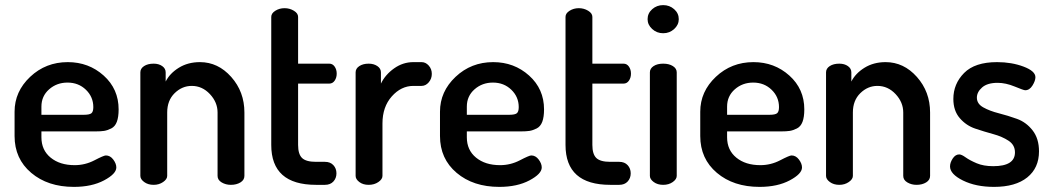

<svg xmlns="http://www.w3.org/2000/svg" viewBox="-20 -723 4113 751"><path d="M245 -480Q327 -480 385.5 -427.5Q444 -375 444 -295Q444 -265 437 -246.5Q430 -228 415 -220.5Q400 -213 387 -211Q374 -209 353 -209H142V-186Q142 -136 178 -106.5Q214 -77 272 -77Q313 -77 349.5 -96Q386 -115 394 -115Q411 -115 423 -99Q435 -83 435 -68Q435 -43 387 -17.5Q339 8 269 8Q167 8 102 -47Q37 -102 37 -191V-286Q37 -365 98 -422.5Q159 -480 245 -480ZM142 -274H308Q330 -274 337.5 -280Q345 -286 345 -304Q345 -344 316 -372Q287 -400 244 -400Q202 -400 172 -373.5Q142 -347 142 -306Z M634 -283V-35Q634 -22 618 -11Q602 0 581 0Q559 0 544 -11Q529 -22 529 -35V-440Q529 -455 543.5 -464.5Q558 -474 581 -474Q601 -474 614.5 -464.5Q628 -455 628 -440V-404Q644 -436 679.5 -458Q715 -480 762 -480Q833 -480 884.5 -422Q936 -364 936 -283V-35Q936 -19 920.5 -9.5Q905 0 883 0Q863 0 847 -9.5Q831 -19 831 -35V-283Q831 -323 801 -355Q771 -387 730 -387Q692 -387 663 -358.5Q634 -330 634 -283Z M1146 -396V-156Q1146 -120 1161.5 -105Q1177 -90 1216 -90H1251Q1272 -90 1284 -77Q1296 -64 1296 -45Q1296 -26 1284 -13Q1272 0 1251 0H1216Q1041 0 1041 -156V-657Q1041 -671 1057 -681Q1073 -691 1093 -691Q1113 -691 1129.5 -681Q1146 -671 1146 -657V-474H1268Q1281 -474 1289 -462.5Q1297 -451 1297 -435Q1297 -419 1289 -407.5Q1281 -396 1268 -396Z M1629 -387H1597Q1549 -387 1512.5 -346Q1476 -305 1476 -240V-35Q1476 -22 1460 -11Q1444 0 1422 0Q1400 0 1385.5 -11Q1371 -22 1371 -35V-440Q1371 -455 1385.5 -464.5Q1400 -474 1422 -474Q1442 -474 1456 -464.5Q1470 -455 1470 -440V-396Q1487 -431 1521.5 -455.5Q1556 -480 1597 -480H1629Q1645 -480 1657 -466.5Q1669 -453 1669 -434Q1669 -415 1657 -401Q1645 -387 1629 -387Z M1909 -480Q1991 -480 2049.5 -427.5Q2108 -375 2108 -295Q2108 -265 2101 -246.5Q2094 -228 2079 -220.5Q2064 -213 2051 -211Q2038 -209 2017 -209H1806V-186Q1806 -136 1842 -106.5Q1878 -77 1936 -77Q1977 -77 2013.5 -96Q2050 -115 2058 -115Q2075 -115 2087 -99Q2099 -83 2099 -68Q2099 -43 2051 -17.5Q2003 8 1933 8Q1831 8 1766 -47Q1701 -102 1701 -191V-286Q1701 -365 1762 -422.5Q1823 -480 1909 -480ZM1806 -274H1972Q1994 -274 2001.5 -280Q2009 -286 2009 -304Q2009 -344 1980 -372Q1951 -400 1908 -400Q1866 -400 1836 -373.5Q1806 -347 1806 -306Z M2297 -396V-156Q2297 -120 2312.5 -105Q2328 -90 2367 -90H2402Q2423 -90 2435 -77Q2447 -64 2447 -45Q2447 -26 2435 -13Q2423 0 2402 0H2367Q2192 0 2192 -156V-657Q2192 -671 2208 -681Q2224 -691 2244 -691Q2264 -691 2280.5 -681Q2297 -671 2297 -657V-474H2419Q2432 -474 2440 -462.5Q2448 -451 2448 -435Q2448 -419 2440 -407.5Q2432 -396 2419 -396Z M2627 -440V-35Q2627 -22 2611.5 -11Q2596 0 2574 0Q2552 0 2537 -11Q2522 -22 2522 -35V-440Q2522 -455 2536.5 -464.5Q2551 -474 2574 -474Q2597 -474 2612 -464.5Q2627 -455 2627 -440ZM2635 -648Q2635 -626 2617 -609.5Q2599 -593 2574 -593Q2549 -593 2531 -609.5Q2513 -626 2513 -648Q2513 -671 2531 -687Q2549 -703 2574 -703Q2599 -703 2617 -687Q2635 -671 2635 -648Z M2927 -480Q3009 -480 3067.5 -427.5Q3126 -375 3126 -295Q3126 -265 3119 -246.5Q3112 -228 3097 -220.5Q3082 -213 3069 -211Q3056 -209 3035 -209H2824V-186Q2824 -136 2860 -106.5Q2896 -77 2954 -77Q2995 -77 3031.5 -96Q3068 -115 3076 -115Q3093 -115 3105 -99Q3117 -83 3117 -68Q3117 -43 3069 -17.5Q3021 8 2951 8Q2849 8 2784 -47Q2719 -102 2719 -191V-286Q2719 -365 2780 -422.5Q2841 -480 2927 -480ZM2824 -274H2990Q3012 -274 3019.5 -280Q3027 -286 3027 -304Q3027 -344 2998 -372Q2969 -400 2926 -400Q2884 -400 2854 -373.5Q2824 -347 2824 -306Z M3316 -283V-35Q3316 -22 3300 -11Q3284 0 3263 0Q3241 0 3226 -11Q3211 -22 3211 -35V-440Q3211 -455 3225.5 -464.5Q3240 -474 3263 -474Q3283 -474 3296.5 -464.5Q3310 -455 3310 -440V-404Q3326 -436 3361.5 -458Q3397 -480 3444 -480Q3515 -480 3566.5 -422Q3618 -364 3618 -283V-35Q3618 -19 3602.5 -9.5Q3587 0 3565 0Q3545 0 3529 -9.5Q3513 -19 3513 -35V-283Q3513 -323 3483 -355Q3453 -387 3412 -387Q3374 -387 3345 -358.5Q3316 -330 3316 -283Z M3865 -73Q3950 -73 3950 -127Q3950 -156 3925 -172.5Q3900 -189 3865 -198.5Q3830 -208 3794.5 -220Q3759 -232 3734 -261Q3709 -290 3709 -336Q3709 -395 3751 -437.5Q3793 -480 3880 -480Q3937 -480 3983.5 -462.5Q4030 -445 4030 -421Q4030 -407 4018.5 -388.5Q4007 -370 3990 -370Q3984 -370 3949 -384.5Q3914 -399 3882 -399Q3842 -399 3821.5 -381Q3801 -363 3801 -341Q3801 -317 3826 -303Q3851 -289 3886.5 -280Q3922 -271 3958 -258Q3994 -245 4019 -213Q4044 -181 4044 -131Q4044 -66 3998 -29Q3952 8 3868 8Q3797 8 3746.5 -17Q3696 -42 3696 -72Q3696 -87 3706.5 -103Q3717 -119 3732 -119Q3741 -119 3757 -107.5Q3773 -96 3800 -84.5Q3827 -73 3865 -73Z"/></svg>

Font: Dosis
Style: SemiBold
Weight: 600
Designer: Edgar Tolentino, Pablo Impallari, Igino Marini
Foundry: Edgar Tolentino, Pablo Impallari, Igino Marini
Version: Version 1.007